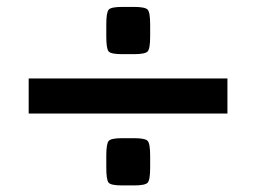

<svg xmlns="http://www.w3.org/2000/svg" viewBox="-20 -578 759 569"><path d="M342 -28.5Q309 -28.5 302 -36.5Q295 -44.5 295 -81V-116.5Q295 -152.5 302.2 -160.5Q309.5 -168.5 342 -168.5H377Q410 -168.5 417.5 -160.5Q425 -152.5 425 -116.5V-81Q425 -44.5 417.5 -36.5Q410 -28.5 377 -28.5ZM65 -241.5V-345.5H654V-241.5ZM342 -417.5Q309 -417.5 302 -425.5Q295 -433.5 295 -470V-505.5Q295 -541.5 302.2 -549.5Q309.5 -557.5 342 -557.5H377Q410 -557.5 417.5 -549.5Q425 -541.5 425 -505.5V-470Q425 -433.5 417.5 -425.5Q410 -417.5 377 -417.5Z"/></svg>

Font: Science Gothic
Style: Regular
Weight: 400
Designer: Thomas Phinney, Vassil Kateliev, Brandon Buerkle
Foundry: Font Detective LLC
Version: Version 1.018